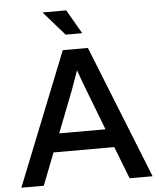

<svg xmlns="http://www.w3.org/2000/svg" viewBox="-61 -996 869 1049"><g transform="rotate(-5 373.0 -472.0)"><path d="M327.1 -812 211.9 -943.8H341.8L418 -812ZM13.2 0 304.2 -729H441.9L732.9 0H606.9L538.1 -176.8H205.1L136.2 0ZM335.9 -511.2 245.1 -277.8H499L409.2 -511.2Q396.5 -542.5 372.1 -612.8Q347.2 -541 335.9 -511.2Z"/></g></svg>

Font: BDO Grotesk Medium
Style: Regular
Weight: 500
Designer: Deni Anggara
Foundry: Lokal Container
Version: Version 2.000